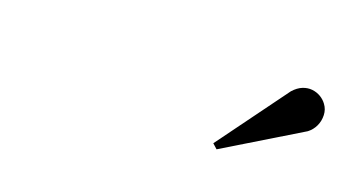

<svg xmlns="http://www.w3.org/2000/svg" viewBox="-33 -1062 566 306"><g transform="rotate(15 250.0 -909.0)"><path d="M332 -843 324.5 -851 422.5 -963Q430.5 -970.5 438.8 -973Q447 -975.5 454.8 -974Q462.5 -972.5 468.8 -968Q475 -963.5 478.5 -957.5Q483.5 -949.5 483 -939.8Q482.5 -930 477.8 -921.8Q473 -913.5 465 -908.5Z"/></g></svg>

Font: Bodoni Moda 18pt
Style: Italic
Weight: 400
Italic angle: -13°
Designer: Owen Earl
Foundry: indestructible type
Version: Version 2.005